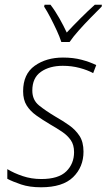

<svg xmlns="http://www.w3.org/2000/svg" viewBox="-20 -784 452 814"><path d="M154 10Q105 10 69.5 -2Q34 -14 11 -26V-67Q39 -50 76 -37.5Q113 -25 155 -25Q228 -25 261 -57.5Q294 -90 294 -139Q294 -170 280 -190Q266 -210 243 -225.5Q220 -241 192 -257Q160 -276 134 -294.5Q108 -313 93 -337Q78 -361 78 -397Q78 -470 127 -505Q176 -540 247 -540Q291 -540 326.5 -530.5Q362 -521 388 -508L375 -474Q351 -487 317.5 -496Q284 -505 246 -505Q190 -505 153.5 -479.5Q117 -454 117 -400Q117 -360 145.5 -337Q174 -314 216 -289Q246 -272 273 -253Q300 -234 317 -208Q334 -182 334 -141Q334 -76 290 -33Q246 10 154 10ZM240 -606Q233 -628 220.5 -655Q208 -682 194 -709Q180 -736 167 -756L169 -764H194Q214 -738 232 -706Q250 -674 263 -646Q289 -674 321 -706Q353 -738 382 -764H412L411 -756Q391 -736 365 -709.5Q339 -683 314.5 -655.5Q290 -628 275 -606Z"/></svg>

Font: Noto Sans Disp ExtLt
Style: Italic
Weight: 200
Italic angle: -12°
Designer: Monotype Design Team
Foundry: Monotype Imaging Inc.
Version: Version 2.000;GOOG;noto-source:20170915:90ef993387c0